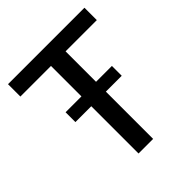

<svg xmlns="http://www.w3.org/2000/svg" viewBox="-178 -743 856 856"><g transform="rotate(-45 250.5 -315.0)"><path d="M395 -360V-298H295V0H203V-298H103V-360H203V-552H10V-630H492V-552H295V-360Z"/></g></svg>

Font: Mukta Malar
Style: Regular
Weight: 400
Designer: Aadarsh Rajan, Girish Dalvi, Yashodeep Gholap
Foundry: Ek Type
Version: Version 2.538;PS 1.000;hotconv 16.6.51;makeotf.lib2.5.65220;